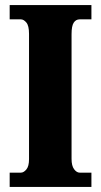

<svg xmlns="http://www.w3.org/2000/svg" viewBox="-20 -734 395 754"><path d="M18 0V-56H62Q73 -56 83.5 -68.5Q94 -81 94 -109V-601Q94 -633 83.5 -645.5Q73 -658 62 -658H18V-714H339V-658H293Q278 -658 269.5 -645Q261 -632 261 -600V-110Q261 -83 271 -69.5Q281 -56 293 -56H339V0Z"/></svg>

Font: Noto Serif Lao ExtraCondensed Black
Style: Regular
Weight: 900
Width: 2
Designer: Monotype Design Team
Foundry: Monotype Imaging Inc.
Version: Version 2.003; ttfautohint (v1.8.4.7-5d5b)